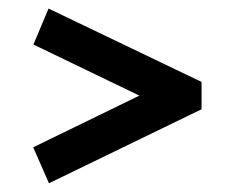

<svg xmlns="http://www.w3.org/2000/svg" viewBox="-20 -454 540 446"><path d="M57.1 -111.8 303.7 -231.9 57.6 -350.6 92.8 -434.1 448.2 -263.7V-200.2L93.8 -28.3Z"/></svg>

Font: Vesper Libre
Style: Bold
Weight: 700
Designer: Robert Keller & Kimya Gandhi
Foundry: Mota Italic
Version: Version 1.058